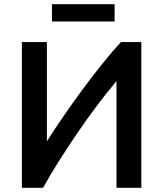

<svg xmlns="http://www.w3.org/2000/svg" viewBox="-20 -893 777 913"><path d="M84 0V-693H203V-221Q237 -275 281 -339Q325 -403 373 -468Q421 -533 468 -591.5Q515 -650 555 -693H652V0H534V-507Q490 -456 442 -392Q394 -328 347 -259Q300 -190 258 -123.5Q216 -57 185 0ZM227 -791V-873H525V-791Z"/></svg>

Font: Ubuntu Sans SemiBold
Style: Regular
Weight: 600
Designer: Dalton Maag Ltd
Foundry: Dalton Maag Ltd
Version: Version 1.006; ttfautohint (v1.8.4.7-5d5b)